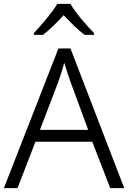

<svg xmlns="http://www.w3.org/2000/svg" viewBox="-20 -966 658 986"><path d="M342 -946H274C249 -902 191 -836 154 -796V-787H201C236 -814 274 -852 307 -888C341 -852 379 -813 415 -787H463V-796C425 -835 366 -902 342 -946ZM546 0H618L342 -717H280L0 0H70L162 -238H454ZM343 -543 433 -299H185L278 -542C287 -567 300 -606 310 -643C319 -614 336 -561 343 -543Z"/></svg>

Font: Noto Kufi Arabic Light
Style: Regular
Weight: 300
Designer: Monotype Design Team, David Williams, Khaled Hosny
Foundry: Google LLC
Version: Version 2.109